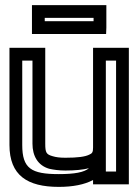

<svg xmlns="http://www.w3.org/2000/svg" viewBox="-20 -696 540 751"><path d="M210 35C265 35 311 26 344 8V25H369H459H484V0V-484V-509H459H369H344V-484V-119C344 -101 341 -96 329 -91C313 -83 284 -79 236 -79C214 -79 199 -81 186 -85C161 -92 157 -99 157 -134V-484V-509H132H42H17V-484V-129C17 -10 87 35 210 35ZM394 -119V-184V-459H434V-25H394V-59V-119ZM210 -15C102 -15 67 -37 67 -129V-459H107V-134C107 -86 128 -49 172 -36C189 -32 211 -29 236 -29C273 -29 305 -32 328 -38C309 -22 272 -15 210 -15ZM396 -588V-651V-676H371H130H105V-651V-588V-563H130H371H395L396 -588ZM346 -613H155V-626H346V-613Z"/></svg>

Font: Gamestation DisplayOutline
Style: Regular
Weight: 400
Designer: Jonas Hecksher
Foundry: Jonas Hecksher, Playtypeª, e-types AS
Version: Version 1.003